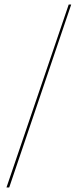

<svg xmlns="http://www.w3.org/2000/svg" viewBox="-20 -772 336 844"><path d="M8.5 52 282 -752H293L20.5 52Z"/></svg>

Font: Imbue 100pt
Style: Regular
Weight: 400
Designer: Tyler Finck
Foundry: Etcetera Type Company
Version: Version 1.102; ttfautohint (v1.8.3)